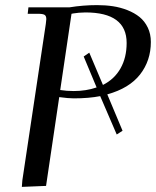

<svg xmlns="http://www.w3.org/2000/svg" viewBox="-20 -731 613 755"><path d="M65.9 3.9 67.9 -22 160.2 -637.2Q162.1 -650.9 162.1 -655.8Q162.1 -668.5 155.3 -672.6Q148.4 -676.8 129.9 -676.8H88.9L91.8 -702.1H252.9Q307.1 -710.9 361.8 -710.9Q394.5 -710.9 423.8 -706.5Q453.1 -702.1 481 -691.2Q508.8 -680.2 528.8 -664.1Q548.8 -647.9 561 -622.8Q573.2 -597.7 573.2 -565.9Q573.2 -492.7 530.8 -438.2Q488.3 -383.8 401.9 -359.9L461.9 -216.8L439 -202.1L374 -353Q329.6 -344.2 270 -344.2Q249.5 -344.2 212.9 -349.1L161.1 0ZM216.8 -377Q242.2 -373 270 -373Q318.4 -373 359.9 -387.2L309.1 -508.8L331.1 -523.9L384.8 -397Q430.2 -419.9 454.1 -462.4Q478 -504.9 478 -562Q478 -682.1 315.9 -682.1Q303.7 -682.1 290 -680.9Q276.4 -679.7 268.6 -678.2L261.2 -676.8Z"/></svg>

Font: Dihjauti
Style: Bold Italic
Weight: 700
Italic angle: -9°
Designer: T. Christopher White
Version: Version 3.0.0